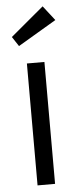

<svg xmlns="http://www.w3.org/2000/svg" viewBox="-54 -789 330 819"><g transform="rotate(-5 110.5 -379.5)"><path d="M73 0V-522H148V0ZM46 -599 19 -640 161 -759 210 -696Z"/></g></svg>

Font: Our Lexend Light
Style: Regular
Weight: 300
Designer: Bonnie Shaver-Troup, Thomas Jockin
Foundry: Lexend
Version: Version 1.007